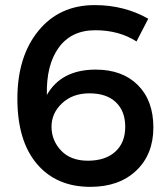

<svg xmlns="http://www.w3.org/2000/svg" viewBox="-20 -725 655 750"><path d="M181.2 -229.5Q181.6 -175.8 218.8 -136.7Q255.9 -97.2 324.2 -97.2Q392.6 -97.7 430.7 -132.8Q469.2 -168 469.2 -229.5Q469.2 -291 432.6 -325.7Q396 -360.4 329.6 -360.4Q263.2 -360.4 222.2 -321.3Q181.2 -283.2 181.2 -229.5ZM350.1 -705.1Q465.3 -705.1 559.1 -651.9L513.2 -563Q445.3 -606.9 352.1 -606.9Q258.8 -606.9 209.5 -539.1Q160.2 -471.2 163.1 -354Q219.2 -453.1 354 -453.1Q458 -453.1 518.6 -392.6Q579.1 -332 579.1 -227.1Q579.1 -122.1 512.2 -58.6Q445.3 4.9 333 4.9Q200.2 4.9 124 -85Q47.9 -174.8 47.9 -339.4Q47.9 -503.9 129.9 -604.5Q211.9 -705.1 350.1 -705.1Z"/></svg>

Font: TruenoRg
Style: Book
Weight: 400
Designer: Julieta Ulanovsky
Foundry: Julieta Ulanovsky
Version: Version 3.001b